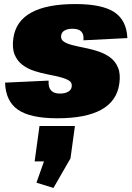

<svg xmlns="http://www.w3.org/2000/svg" viewBox="-20 -572 653 948"><path d="M263 12Q130 12 69 -30Q8 -72 5 -164L220 -174Q218 -141 232 -125.5Q246 -110 276 -110Q301 -110 316.5 -119Q332 -128 334 -144Q337 -164 321 -174Q305 -184 277.5 -191Q250 -198 216.5 -204.5Q183 -211 150 -221.5Q117 -232 91 -251.5Q65 -271 52 -303Q39 -335 46 -384Q58 -468 134.5 -510Q211 -552 352 -552Q484 -552 544.5 -512Q605 -472 609 -384L392 -373Q395 -401 382 -415.5Q369 -430 338 -430Q314 -430 299 -421.5Q284 -413 282 -397Q279 -377 295 -366.5Q311 -356 338.5 -349Q366 -342 399.5 -335.5Q433 -329 466 -318Q499 -307 524.5 -288Q550 -269 563 -237.5Q576 -206 569 -158Q557 -73 480.5 -30.5Q404 12 263 12ZM350 50 328 210 244 356 160 330 238 109 316 225H151L175 50Z"/></svg>

Font: Pathway Extreme Condensed Black
Style: Italic
Weight: 900
Width: 3
Italic angle: -8°
Version: Version 1.001;gftools[0.9.26]